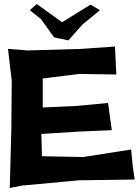

<svg xmlns="http://www.w3.org/2000/svg" viewBox="-20 -899 686 950"><path d="M116.2 -649.4 19.5 -657.2 38.1 -500 36.1 -260.7 28.3 31.2 86.9 19.5 369.1 -6.8 646.5 -10.7 636.7 -77.1 628.9 -159.2 391.6 -122.1 187.5 -126 184.6 -236.3 372.1 -248 533.2 -254.9 514.6 -389.6 361.3 -375 191.4 -367.2V-510.7L372.1 -533.2L555.7 -530.3L548.8 -668.9L384.8 -657.2ZM127 -848.6 181.6 -805.7 248 -713.9 318.4 -699.2 388.7 -778.3 474.6 -848.6 427.7 -876 287.1 -789.1 162.1 -878.9Z"/></svg>

Font: MaokenAssortedSans-Lite
Style: Lite
Weight: 400
Version: Version 1.400